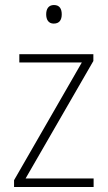

<svg xmlns="http://www.w3.org/2000/svg" viewBox="-20 -745 429 765"><path d="M195 -725C173 -725 164 -709 164 -688C164 -667 173 -651 194 -651C217 -651 226 -666 226 -688C226 -709 218 -725 195 -725ZM353 0V-34H82L352 -502V-529H57V-496H306L36 -27V0Z"/></svg>

Font: Noto Sans SemiCondensed ExtraLight
Style: Regular
Weight: 200
Width: 4
Designer: Monotype Design Team
Foundry: Monotype Imaging Inc.
Version: Version 2.013